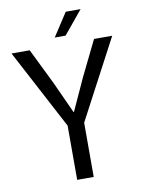

<svg xmlns="http://www.w3.org/2000/svg" viewBox="-97 -963 759 1029"><g transform="rotate(-10 282.5 -449.0)"><path d="M238 -295 9 -728H108L202 -536L282 -361H284L364 -536L458 -728H557L328 -295V0H238ZM252 -772 334 -898H415L311 -772Z"/></g></svg>

Font: Murecho Thin
Style: Regular
Weight: 400
Version: Version 1.010